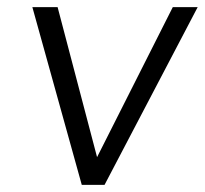

<svg xmlns="http://www.w3.org/2000/svg" viewBox="-20 -520 576 540"><path d="M466 -500H536L274 0H210L71 -500H142L253 -78Z"/></svg>

Font: Orkney Light
Style: LightItalic
Weight: 300
Designer: Samuel Oakes and Alfredo Marco Pradil
Foundry: Alfredo Marco Pradil
Version: 1.0; ttfautohint (v1.5)